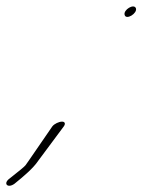

<svg xmlns="http://www.w3.org/2000/svg" viewBox="-33 -473 448 603"><path d="M131.3 -76 57 32C53.1 38 50.1 42 47.1 46C44.2 50 27.3 64 -2.1 87C-24.9 103 -9.3 120 12.6 104C42.4 80 71.7 55 87 32L167.3 -76C173.2 -84 171.4 -91 161.8 -91C152.2 -91 137.2 -84 131.3 -76ZM358.5 -426C363.2 -409 399 -431 393.9 -447C387.8 -463 353.4 -442 358.5 -426Z"/></svg>

Font: MewTooHand
Style: UltimateItaWide
Weight: 400
Designer: Mew Too, Robert Jablonski
Version: Version 0.77